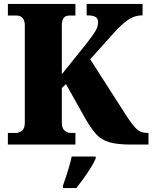

<svg xmlns="http://www.w3.org/2000/svg" viewBox="-20 -734 774 975"><path d="M20 0V-59H60Q79 -59 92.5 -71Q106 -83 106 -111V-606Q106 -630 94.5 -642.5Q83 -655 66 -655H20V-714H363V-655H331Q294 -655 294 -605V-357L421 -515Q448 -550 463 -573.5Q478 -597 478 -622Q478 -640 465 -648Q452 -656 420 -656V-714H704V-656Q662 -656 628 -631.5Q594 -607 562 -571L438 -433L622 -146Q654 -97 674.5 -78Q695 -59 728 -59H734V0H643Q576 0 536 -11.5Q496 -23 470 -51Q444 -79 415 -129L315 -307L294 -287V-109Q294 -84 307.5 -71.5Q321 -59 340 -59H363V0ZM300 208Q307 189 315.5 162.5Q324 136 332 109Q340 82 344 61H466V71Q457 92 440.5 118.5Q424 145 404.5 172Q385 199 368 221H300Z"/></svg>

Font: Noto Serif Thai SemiCondensed Black
Style: Regular
Weight: 900
Width: 4
Designer: Monotype Design Team
Foundry: Monotype Imaging Inc.
Version: Version 2.002; ttfautohint (v1.8.4.7-5d5b)